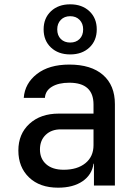

<svg xmlns="http://www.w3.org/2000/svg" viewBox="-20 -859 640 889"><path d="M249 10Q164 10 114.5 -37.5Q65 -85 65 -162Q65 -239 116.5 -286Q168 -333 252 -333H413V-375Q413 -476 301 -476Q251 -476 220.5 -457.5Q190 -439 188 -406H90Q95 -473 151 -516.5Q207 -560 301 -560Q402 -560 457 -512Q512 -464 512 -377V0H415V-101H413Q406 -50 362.5 -20Q319 10 249 10ZM275 -73Q338 -73 375.5 -103.5Q413 -134 413 -187V-260H261Q218 -260 191.5 -234.5Q165 -209 165 -167Q165 -124 194 -98.5Q223 -73 275 -73ZM305 -607Q250 -607 216 -639Q182 -671 182 -723Q182 -775 216 -807Q250 -839 305 -839Q360 -839 394 -807Q428 -775 428 -723Q428 -671 394 -639Q360 -607 305 -607ZM305 -662Q332 -662 348.5 -678.5Q365 -695 365 -723Q365 -750 348.5 -767Q332 -784 305 -784Q278 -784 261.5 -767Q245 -750 245 -723Q245 -695 261.5 -678.5Q278 -662 305 -662Z"/></svg>

Font: JetBrainsMono NFM Medium
Style: Regular
Weight: 500
Monospace: yes
Designer: Philipp Nurullin, Konstantin Bulenkov
Foundry: JetBrains
Version: Version 2.304; ttfautohint (v1.8.4.7-5d5b);Nerd Fonts 3.3.0